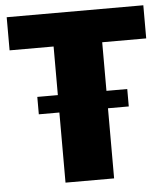

<svg xmlns="http://www.w3.org/2000/svg" viewBox="-51 -745 679 791"><g transform="rotate(-5 288.5 -350.0)"><path d="M571 -700V-563H292L389 -641V0H188V-641L284 -563H6V-700ZM475 -362V-290H103V-362Z"/></g></svg>

Font: Pathway Extreme 28pt ExtraBold
Style: Regular
Weight: 800
Designer: Eduardo Rodriguez Tunni
Foundry: Eduardo Rodriguez Tunni
Version: Version 1.001;gftools[0.9.26]